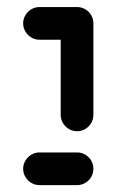

<svg xmlns="http://www.w3.org/2000/svg" viewBox="-20 -539 343 559"><path d="M47.4 -471.1Q47.4 -483.7 53.9 -494.6Q60.4 -505.6 71.3 -512Q82.2 -518.5 95.2 -518.5H204.4Q217.4 -518.5 228.3 -512Q239.3 -505.6 245.6 -494.6Q251.9 -483.7 251.9 -471.1Q251.9 -458.1 245.6 -447.2Q239.3 -436.3 228.3 -429.8Q217.4 -423.3 204.4 -423.3H95.2Q82.2 -423.3 71.3 -429.8Q60.4 -436.3 53.9 -447.2Q47.4 -458.1 47.4 -471.1ZM204.4 -518.5Q217.4 -518.5 228.3 -512Q239.3 -505.6 245.6 -494.6Q251.9 -483.7 251.9 -470.7V-204.8Q251.9 -191.9 245.6 -180.9Q239.3 -170 228.3 -163.5Q217.4 -157 204.4 -157Q191.5 -157 180.6 -163.5Q169.6 -170 163.1 -180.9Q156.7 -191.9 156.7 -204.8V-470.7Q156.7 -483.7 163.1 -494.6Q169.6 -505.6 180.6 -512Q191.5 -518.5 204.4 -518.5ZM47.4 -47.8Q47.4 -60.4 53.9 -71.3Q60.4 -82.2 71.3 -88.7Q82.2 -95.2 95.2 -95.2H204.4Q217.4 -95.2 228.3 -88.7Q239.3 -82.2 245.6 -71.3Q251.9 -60.4 251.9 -47.8Q251.9 -34.8 245.6 -23.9Q239.3 -13 228.3 -6.5Q217.4 0 204.4 0H95.2Q82.2 0 71.3 -6.5Q60.4 -13 53.9 -23.9Q47.4 -34.8 47.4 -47.8Z"/></svg>

Font: 26F Galaxy Sans Extra Bold
Style: Regular
Weight: 800
Designer: C₂₉H₂₅N₃O₅
Version: Version 1.100